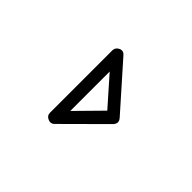

<svg xmlns="http://www.w3.org/2000/svg" viewBox="-66 -541 444 444"><g transform="rotate(45 156.5 -318.5)"><path d="M107.9 -215.8C107.9 -209.5 111.3 -204.6 117.7 -202.1C120.1 -201.2 122.1 -200.7 124 -200.7C127.4 -200.7 130.9 -202.1 133.8 -205.1L230 -300.8C236.3 -308.1 236.3 -314.5 230 -321.8L133.8 -430.2C130.9 -433.6 127.4 -435.5 123.5 -435.5C121.6 -435.5 119.6 -435.1 117.7 -434.1C111.3 -431.2 107.9 -426.3 107.9 -419.9ZM138.2 -380.9 198.2 -313 138.2 -252Z"/></g></svg>

Font: Nemoy
Style: Light
Weight: 300
Designer: BSozoo
Foundry: BSozoo
Version: Version 001.000